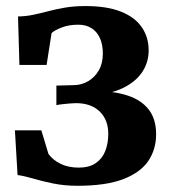

<svg xmlns="http://www.w3.org/2000/svg" viewBox="-20 -588 554 618"><path d="M229.5 10Q187 10 150.8 2.5Q114.5 -5 85.8 -13.5Q57 -22 36.5 -24.5L28 -168.5H113L136 -92.5Q149 -74 174 -61.2Q199 -48.5 233.5 -48.5Q267 -48.5 288 -62.8Q309 -77 318.8 -101.8Q328.5 -126.5 328.5 -157Q328.5 -202.5 300.8 -229.2Q273 -256 224.5 -256Q218.5 -256 205.2 -255Q192 -254 179.5 -252.5Q167 -251 161.5 -249.5V-312.5L219.5 -314Q243 -314.5 264 -326.8Q285 -339 298 -361.5Q311 -384 311 -415.5Q311 -445.5 301.2 -466.2Q291.5 -487 273.8 -497.8Q256 -508.5 232 -508.5Q201.5 -508.5 178.5 -499.5Q155.5 -490.5 146 -481.5L130 -379H42.5L38 -535Q64 -535.5 87.5 -540.5Q111 -545.5 135.8 -552Q160.5 -558.5 189.5 -563.5Q218.5 -568.5 255 -568.5Q324.5 -568.5 369.5 -550.5Q414.5 -532.5 436.5 -500.2Q458.5 -468 458.5 -426Q458.5 -389 439.5 -358.8Q420.5 -328.5 383.2 -308.5Q346 -288.5 291 -282V-295Q349 -294.5 392.2 -280Q435.5 -265.5 459 -235Q482.5 -204.5 482.5 -155.5Q482.5 -107.5 457.5 -70.2Q432.5 -33 377 -11.5Q321.5 10 229.5 10Z"/></svg>

Font: Merriweather 20pt
Style: Bold
Weight: 700
Version: Version 2.100